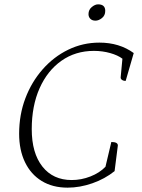

<svg xmlns="http://www.w3.org/2000/svg" viewBox="-20 -851 652 883"><path d="M291 12Q222 12 172 -18.5Q122 -49 95 -105Q68 -161 68 -236Q68 -323 96.5 -398.5Q125 -474 176 -532Q227 -590 294 -622.5Q361 -655 437 -655Q529 -655 595 -607L558 -479Q547 -479 540.5 -484Q534 -489 535 -496L543 -581Q522 -597 486.5 -607Q451 -617 412 -617Q327 -617 262.5 -571.5Q198 -526 162 -445Q126 -364 126 -257Q126 -147 175 -85Q224 -23 310 -23Q354 -23 396 -39.5Q438 -56 465 -84L492 -198Q522 -198 522 -182L507 -64Q462 -28 404.5 -8Q347 12 291 12ZM419 -756Q404 -756 395.5 -764.5Q387 -773 387 -786Q387 -806 402 -818.5Q417 -831 431 -831Q464 -831 464 -801Q464 -780 449 -768Q434 -756 419 -756Z"/></svg>

Font: Petrona ExtraLight
Style: Italic
Weight: 200
Italic angle: -9°
Designer: Ringo R. Seeber
Foundry: Ringo R. Seeber
Version: Version 2.001; ttfautohint (v1.8.3)